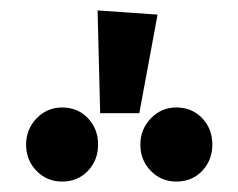

<svg xmlns="http://www.w3.org/2000/svg" viewBox="-20 -957 457 368"><path d="M167 -937 282 -929 247 -740H172ZM168 -680Q168 -650 148.5 -629.5Q129 -609 99 -609Q70 -609 50 -629.5Q30 -650 30 -680Q30 -709 50 -730Q70 -751 99 -751Q129 -751 148.5 -730.5Q168 -710 168 -680ZM387 -680Q387 -650 367.5 -629.5Q348 -609 318 -609Q289 -609 269 -629.5Q249 -650 249 -680Q249 -709 269 -730Q289 -751 318 -751Q348 -751 367.5 -730.5Q387 -710 387 -680Z"/></svg>

Font: Fira Sans Extra Condensed SemiBold
Style: Regular
Weight: 600
Width: 1
Designer: Carrois Corporate & Edenspiekermann AG
Foundry: Carrois Corporate GbR & Edenspiekermann AG
Version: Version 4.203